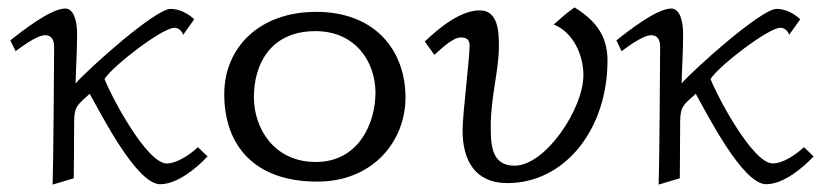

<svg xmlns="http://www.w3.org/2000/svg" viewBox="-20 -482 2224 518"><path d="M8 -373 22 -344C40 -357 80 -387 102 -387C122 -387 126 -370 126 -355C126 -329 124 -36 122 16L179 -1C179 -3 180 -103 180 -154C180 -197 192 -201 222 -229C252 -176 348 15 412 15C458 15 510 -28 540 -60L514 -85C494 -66 458 -41 430 -41C375 -41 278 -226 262 -269C287 -307 419 -407 450 -407C469 -407 474 -388 474 -388L504 -430C487 -446 464 -458 440 -458C399 -458 219 -297 184 -257C185 -307 188 -339 188 -391C188 -420 181 -459 156 -459C117 -459 39 -398 8 -373Z M585 -228C585 -92 664 8 836 8C986 8 1074 -101 1074 -219C1074 -344 994 -450 833 -450C679 -450 585 -353 585 -228ZM665 -220C665 -309 710 -398 831 -398C940 -398 993 -314 993 -232C993 -150 948 -45 832 -45C719 -45 665 -136 665 -220Z M1126 -370 1152 -334C1168 -348 1201 -381 1223 -381C1243 -381 1247 -371 1247 -358C1247 -326 1228 -174 1228 -130C1228 -50 1261 12 1349 12C1503 12 1619 -132 1619 -319C1619 -387 1585 -428 1530 -462C1510 -448 1492 -432 1474 -416C1528 -394 1554 -332 1554 -279C1554 -189 1452 -35 1368 -35C1304 -35 1304 -95 1304 -144C1304 -218 1326 -294 1326 -357C1326 -400 1323 -454 1274 -454C1221 -454 1163 -405 1126 -370Z M1643 -373 1657 -344C1675 -357 1715 -387 1737 -387C1757 -387 1761 -370 1761 -355C1761 -329 1759 -36 1757 16L1814 -1C1814 -3 1815 -103 1815 -154C1815 -197 1827 -201 1857 -229C1887 -176 1983 15 2047 15C2093 15 2145 -28 2175 -60L2149 -85C2129 -66 2093 -41 2065 -41C2010 -41 1913 -226 1897 -269C1922 -307 2054 -407 2085 -407C2104 -407 2109 -388 2109 -388L2139 -430C2122 -446 2099 -458 2075 -458C2034 -458 1854 -297 1819 -257C1820 -307 1823 -339 1823 -391C1823 -420 1816 -459 1791 -459C1752 -459 1674 -398 1643 -373Z"/></svg>

Font: KpMath
Style: Sans
Weight: 400
Version: Version 0.64